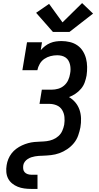

<svg xmlns="http://www.w3.org/2000/svg" viewBox="-20 -1009 640 1244"><path d="M430 -802H323L214 -926L298 -984L385 -864L512 -989L583 -921ZM182 215Q159 215 137 212Q115 209 95 201Q75 193 58.5 179.5Q42 166 32.5 147.5Q23 129 21 106.5Q19 84 23 61Q26 41 34 21.5Q42 2 55 -15Q68 -32 85.5 -45Q103 -58 122.5 -67Q142 -76 162 -81.5Q182 -87 202.5 -89Q223 -91 243 -91.5Q263 -92 283 -94.5Q303 -97 323 -105Q343 -113 359 -127.5Q375 -142 383.5 -161.5Q392 -181 396 -201Q400 -226 397.5 -251Q395 -276 382.5 -296.5Q370 -317 347.5 -326.5Q325 -336 299 -336H236L251 -428H315Q336 -428 357 -434Q378 -440 395 -454.5Q412 -469 421.5 -489.5Q431 -510 434 -531Q437 -545 437 -560Q437 -575 434 -589Q431 -603 424 -615.5Q417 -628 405.5 -636Q394 -644 380 -647.5Q366 -651 351 -651Q329 -651 307.5 -645.5Q286 -640 267.5 -627.5Q249 -615 237.5 -595Q226 -575 222 -554H125L155 -735H252L244 -684Q257 -699 272.5 -711Q288 -723 306 -730.5Q324 -738 342.5 -740.5Q361 -743 379 -743Q406 -743 433 -736.5Q460 -730 481.5 -715Q503 -700 517 -677.5Q531 -655 537.5 -629.5Q544 -604 544.5 -576Q545 -548 541 -520Q537 -498 529 -475.5Q521 -453 505.5 -434.5Q490 -416 469.5 -402Q449 -388 427 -380Q451 -366 468.5 -345Q486 -324 495 -298Q504 -272 505 -242.5Q506 -213 501 -184Q496 -158 486.5 -131Q477 -104 458.5 -81.5Q440 -59 415.5 -42.5Q391 -26 364.5 -16.5Q338 -7 310.5 -4Q283 -1 256 0Q244 0 231.5 1Q219 2 207 4Q195 6 183 10Q171 14 160 21Q149 28 141 38.5Q133 49 131 61Q129 74 130.5 86Q132 98 139.5 106.5Q147 115 158.5 119Q170 123 182 123H223V215Z"/></svg>

Font: Iosevka Etoile SmBdObl
Style: Regular
Weight: 600
Italic angle: -9°
Designer: Belleve Invis
Foundry: Belleve Invis
Version: Version 15.5.2; ttfautohint (v1.8.4)